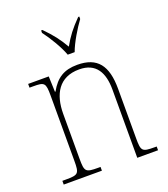

<svg xmlns="http://www.w3.org/2000/svg" viewBox="-140 -865 843 964"><g transform="rotate(-20 282.0 -383.0)"><path d="M276 -606H313C329 -651 368 -715 396 -753V-766H390C345 -720 322 -690 295 -642C267 -690 244 -720 199 -766H192V-753C221 -715 260 -651 276 -606ZM34 0H238V-20H226C158 -20 153 -25 153 -95V-334C153 -439 196 -517 304 -517C394 -517 427 -455 427 -365V0H538V-20H527C460 -20 455 -25 455 -95V-359C455 -483 410 -542 303 -542C233 -542 190 -516 155 -453H152L149 -536H39V-516H58C119 -516 125 -511 125 -442V-95C125 -25 120 -20 52 -20H34Z"/></g></svg>

Font: Noto Serif Sinhala SemiCondensed Thin
Style: Regular
Weight: 100
Width: 4
Designer: Jelle Bosma - Monotype Design Team
Foundry: Monotype Imaging Inc.
Version: Version 2.007